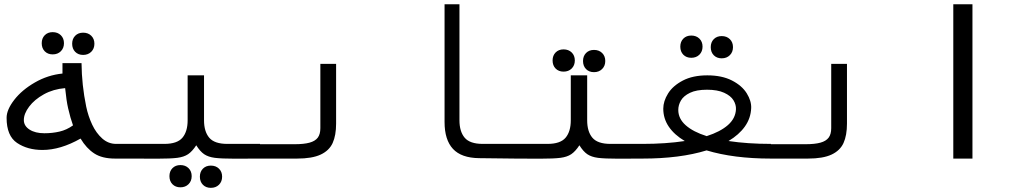

<svg xmlns="http://www.w3.org/2000/svg" viewBox="-20 -745 4840 902"><path d="M358.5 -94Q264 -40.5 179.5 -40.5Q109.5 -40.5 60.2 -73.5Q11 -106.5 11 -191.5Q11 -229.5 47 -276Q83 -322.5 143.8 -357.5Q204.5 -392.5 273.5 -399.5V-448.5H363Q364 -346 385 -244Q394.5 -199 413.2 -159.2Q432 -119.5 460.5 -94.2Q489 -69 525.5 -69H602V0H520.5Q460 0 423 -24Q386 -48 358.5 -94ZM188.5 -119Q226 -119 259.5 -126.8Q293 -134.5 323 -156Q310.5 -190.5 300 -236.5Q292 -271 286 -331Q230.5 -326.5 186.2 -302Q142 -277.5 117 -244.2Q92 -211 92 -181Q92 -153.5 118.8 -136.2Q145.5 -119 188.5 -119ZM176 -542Q176 -565 190.2 -579.5Q204.5 -594 227.5 -594Q251 -594 265.8 -579.5Q280.5 -565 280.5 -542Q280.5 -519 265.8 -504.2Q251 -489.5 227.5 -489.5Q204.5 -489.5 190.2 -504Q176 -518.5 176 -542ZM319 -539.5Q319 -562.5 333.2 -577Q347.5 -591.5 370.5 -591.5Q394 -591.5 408.8 -577Q423.5 -562.5 423.5 -539.5Q423.5 -516.5 408.8 -501.8Q394 -487 370.5 -487Q347.5 -487 333.2 -501.5Q319 -516 319 -539.5Z M776 82.5Q776 59.5 790.2 45Q804.5 30.5 827.5 30.5Q851 30.5 865.8 45Q880.5 59.5 880.5 82.5Q880.5 105.5 865.8 120.2Q851 135 827.5 135Q804.5 135 790.2 120.5Q776 106 776 82.5ZM919 85Q919 62 933.2 47.5Q947.5 33 970.5 33Q994 33 1008.8 47.5Q1023.5 62 1023.5 85Q1023.5 108 1008.8 122.8Q994 137.5 970.5 137.5Q947.5 137.5 933.2 123Q919 108.5 919 85ZM861.5 -180V-391H938.5V-180Q938.5 -127 963 -98Q987.5 -69 1048 -69H1201.5V0L1083 0.5Q1020 0.5 989.2 -3.5Q958.5 -7.5 939.2 -20.5Q920 -33.5 902 -62.5Q883 -33.5 863.5 -20.5Q844 -7.5 812.8 -3.5Q781.5 0.5 718 0.5L598.5 0V-69H752Q812.5 -69 837 -98Q861.5 -127 861.5 -180Z M1200 -67.5H1364Q1408 -67.5 1434.2 -74.8Q1460.5 -82 1472.8 -98.2Q1485 -114.5 1485 -143V-445H1559V-164.5Q1559 -109 1542.8 -73.2Q1526.5 -37.5 1486.5 -18.8Q1446.5 0 1375.5 0H1200Z M2068.5 -172V-725H2138.5V-180Q2138.5 -127 2163 -98Q2187.5 -69 2248 -69H2401.5V0L2230.5 -2Q2147.5 -3 2108 -45.5Q2068.5 -88 2068.5 -172Z M2576 -461Q2576 -484 2590.2 -498.5Q2604.5 -513 2627.5 -513Q2651 -513 2665.8 -498.5Q2680.5 -484 2680.5 -461Q2680.5 -438 2665.8 -423.2Q2651 -408.5 2627.5 -408.5Q2604.5 -408.5 2590.2 -423Q2576 -437.5 2576 -461ZM2719 -458.5Q2719 -481.5 2733.2 -496Q2747.5 -510.5 2770.5 -510.5Q2794 -510.5 2808.8 -496Q2823.5 -481.5 2823.5 -458.5Q2823.5 -435.5 2808.8 -420.8Q2794 -406 2770.5 -406Q2747.5 -406 2733.2 -420.5Q2719 -435 2719 -458.5ZM2661.5 -180V-391H2738.5V-180Q2738.5 -127 2763 -98Q2787.5 -69 2848 -69H3001.5V0L2883 0.5Q2820 0.5 2789.2 -3.5Q2758.5 -7.5 2739.2 -20.5Q2720 -33.5 2702 -62.5Q2683 -33.5 2663.5 -20.5Q2644 -7.5 2612.8 -3.5Q2581.5 0.5 2518 0.5L2398.5 0V-69H2552Q2612.5 -69 2637 -98Q2661.5 -127 2661.5 -180Z M3197 -82.5Q3148 -111.5 3122 -149.8Q3096 -188 3096 -234.5Q3096 -269.5 3118.5 -305.8Q3141 -342 3187.8 -366.5Q3234.5 -391 3303 -391Q3371.5 -391 3418.8 -366.8Q3466 -342.5 3488.2 -306.5Q3510.5 -270.5 3509 -237Q3507 -189.5 3479.5 -150.8Q3452 -112 3402.5 -82.5Q3492 -69 3601.5 -69V0Q3426.5 0 3299.5 -38.5Q3174.5 0 2998.5 0V-69Q3108 -69 3197 -82.5ZM3300 -105.5Q3364 -126 3399.8 -157.5Q3435.5 -189 3437.5 -231.5Q3438.5 -253 3425.8 -274Q3413 -295 3382 -309.2Q3351 -323.5 3301.5 -323.5Q3251.5 -323.5 3221.5 -309Q3191.5 -294.5 3179 -273Q3166.5 -251.5 3166.5 -228.5Q3166.5 -187.5 3201.5 -156.5Q3236.5 -125.5 3300 -105.5ZM3176 -526Q3176 -549 3190.2 -563.5Q3204.5 -578 3227.5 -578Q3251 -578 3265.8 -563.5Q3280.5 -549 3280.5 -526Q3280.5 -503 3265.8 -488.2Q3251 -473.5 3227.5 -473.5Q3204.5 -473.5 3190.2 -488Q3176 -502.5 3176 -526ZM3319 -523.5Q3319 -546.5 3333.2 -561Q3347.5 -575.5 3370.5 -575.5Q3394 -575.5 3408.8 -561Q3423.5 -546.5 3423.5 -523.5Q3423.5 -500.5 3408.8 -485.8Q3394 -471 3370.5 -471Q3347.5 -471 3333.2 -485.5Q3319 -500 3319 -523.5Z M3600 -67.5H3764Q3808 -67.5 3834.2 -74.8Q3860.5 -82 3872.8 -98.2Q3885 -114.5 3885 -143V-445H3959V-164.5Q3959 -109 3942.8 -73.2Q3926.5 -37.5 3886.5 -18.8Q3846.5 0 3775.5 0H3600Z M4548.5 -725V0H4458.5V-725Z"/></svg>

Font: JuliaMono
Style: Regular
Weight: 400
Monospace: yes
Designer: cormullion
Foundry: corm
Version: Version 0.055; ttfautohint (v1.8.4)